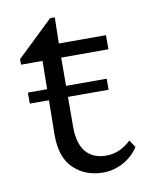

<svg xmlns="http://www.w3.org/2000/svg" viewBox="-65 -547 458 602"><g transform="rotate(-10 164.5 -246.0)"><path d="M329.1 -54.7Q309.6 -25.4 279.3 -9.3Q249 6.8 216.8 6.8Q160.2 6.8 123 -28.3Q85.9 -63.5 85.9 -133.8L88.9 -371.1H20.5V-388.7L135.7 -499H150.4L148.4 -393.6L147.5 -150.4Q147.5 -96.7 170.4 -70.3Q193.4 -43.9 234.4 -43.9Q257.8 -43.9 277.8 -53.2Q297.9 -62.5 313.5 -78.1ZM120.1 -371.1V-416H298.8V-371.1ZM26.4 -246.1V-281.2H277.3V-246.1Z"/></g></svg>

Font: Crimson Pro Light
Style: Regular
Weight: 300
Designer: Jacques Le Bailly
Foundry: Baron von Fonthausen
Version: Version 1.003